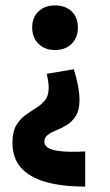

<svg xmlns="http://www.w3.org/2000/svg" viewBox="-20 -491 405 710"><path d="M253 -235Q261 -210 267.5 -178.5Q274 -147 274 -122Q274 -85 261 -63.5Q248 -42 229 -30Q210 -18 190 -10Q170 -2 157 7.5Q144 17 144 34Q144 46 157 55Q170 64 203 68Q236 72 295 69V199Q208 199 148 181.5Q88 164 57 128.5Q26 93 26 37Q26 -3 39.5 -26.5Q53 -50 73 -64.5Q93 -79 113 -91.5Q133 -104 146.5 -120.5Q160 -137 160 -166Q160 -178 158 -191.5Q156 -205 153 -218ZM183 -471Q222 -471 245 -449Q268 -427 268 -389Q268 -352 245 -329Q222 -306 183 -306Q146 -306 122.5 -329Q99 -352 99 -389Q99 -427 122.5 -449Q146 -471 183 -471Z"/></svg>

Font: Ysabeau SC ExtraBold
Style: Regular
Weight: 800
Designer: Christian Thalmann (Catharsis Fonts)
Version: Version 2.001;gftools[0.9.30]; featfreeze: smcp